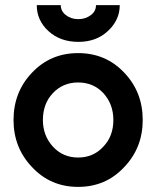

<svg xmlns="http://www.w3.org/2000/svg" viewBox="-20 -720 611 752"><path d="M286 -397Q346 -397 385 -355Q424 -312 424 -250Q424 -219 414.5 -193Q405 -167 385 -146Q346 -103 286 -103Q226 -103 187 -146Q148 -189 148 -250Q148 -281 157.5 -307.5Q167 -334 187 -355Q226 -397 286 -397ZM286 -512Q178 -512 106 -436Q33 -360 33 -250Q33 -141 106 -65Q178 12 286 12Q394 12 466 -65Q539 -141 539 -250Q539 -360 466 -436Q394 -512 286 -512ZM124 -700Q124 -640 170 -598Q216 -556 287 -556Q357 -556 402 -598Q449 -641 449 -700H356Q356 -676 336 -661Q315 -645 287 -645Q258 -645 238 -661Q218 -676 218 -700Z"/></svg>

Font: Unageo
Style: SemiBold
Weight: 600
Designer: Richard Sepsi
Foundry: Richard Sepsi
Version: Version 2.000